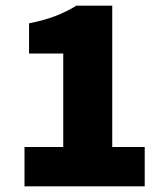

<svg xmlns="http://www.w3.org/2000/svg" viewBox="-20 -654 580 674"><path d="M66 0V-138H202V-466H82V-572Q136 -583 174 -597.5Q212 -612 248 -634H374V-138H488V0Z"/></svg>

Font: Source Sans 3 Black
Style: Regular
Weight: 900
Designer: Paul D. Hunt
Foundry: Adobe
Version: Version 3.046;hotconv 1.0.118;makeotfexe 2.5.65603